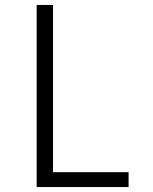

<svg xmlns="http://www.w3.org/2000/svg" viewBox="-20 -755 616 775"><path d="M128 0H499V-60H194V-735H128Z"/></svg>

Font: Iosevka Sparkle Light
Style: Regular
Weight: 300
Designer: Belleve Invis
Foundry: Belleve Invis
Version: Version 4.5.0; ttfautohint (v1.8.3)